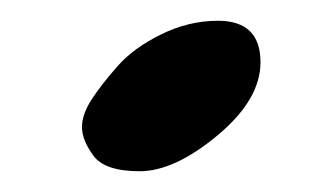

<svg xmlns="http://www.w3.org/2000/svg" viewBox="-20 -294 318 185"><path d="M190 -274Q231 -274 231 -234Q231 -198 189.5 -163.5Q148 -129 114.5 -129Q81 -129 70 -144Q59 -159 59 -171.5Q59 -184 68.5 -198.5Q78 -213 93.5 -230.5Q109 -248 135.5 -261Q162 -274 190 -274Z"/></svg>

Font: Mrs Sheppards
Style: Regular
Weight: 400
Version: Version 1.000